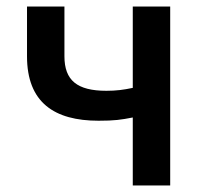

<svg xmlns="http://www.w3.org/2000/svg" viewBox="-20 -570 629 590"><path d="M388 0H503V-550H388V-300C360 -294 337 -291 307 -291C217 -291 178 -323 178 -397V-550H63V-397C63 -255 147 -199 283 -199C332 -199 352 -202 388 -209Z"/></svg>

Font: Source Han Sans JP Medium
Style: Regular
Weight: 500
Designer: Ryoko NISHIZUKA 西塚涼子 (kana, bopomofo & ideographs); Paul D. Hunt (Latin, Greek & Cyrillic); Sandoll Communications 산돌커뮤니
Foundry: Adobe
Version: Version 2.002;hotconv 1.0.116;makeotfexe 2.5.65601